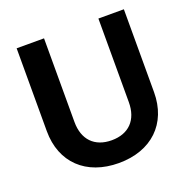

<svg xmlns="http://www.w3.org/2000/svg" viewBox="-126 -813 935 949"><g transform="rotate(-20 342.0 -339.0)"><path d="M342 14C514 14 624 -91 624 -256V-692H490V-252C490 -159 437 -104 347 -104C257 -104 204 -159 204 -252V-692H60V-256C60 -91 170 14 342 14Z"/></g></svg>

Font: Ronzino
Style: Bold
Weight: 700
Designer: Nunzio Mazzaferro
Foundry: Collletttivo
Version: Version 1.000;Glyphs 3.3 (3337)